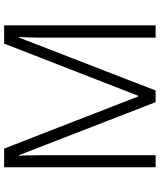

<svg xmlns="http://www.w3.org/2000/svg" viewBox="56 -810 754 905"><g transform="rotate(-90 432.5 -357.0)"><path d="M404 0 154 -644H151Q153 -627 153 -609Q153 -591 153.5 -573Q154 -555 154 -535V0H97V-714H185L431 -82H434L680 -714H766V0H708V-541Q708 -556 708.5 -573Q709 -590 709.5 -608Q710 -626 711 -643H708L459 0Z"/></g></svg>

Font: Noto Sans Hebrew Thin Light
Style: Regular
Weight: 300
Version: Version 3.001